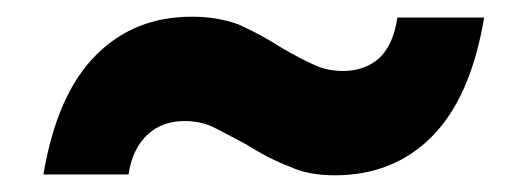

<svg xmlns="http://www.w3.org/2000/svg" viewBox="-20 -433 632 230"><path d="M32 -224C32 -224 134 -224 134 -224C134 -224 134 -224 134 -224C137 -245 145 -261 157 -272C169 -283 184 -288 201 -288C201 -288 201 -288 201 -288C213 -288 224 -286 235 -281C245 -276 258 -269 275 -260C275 -260 275 -260 275 -260C294 -248 312 -239 328 -233C343 -226 361 -223 381 -223C381 -223 381 -223 381 -223C427 -223 466 -238 497 -269C528 -300 549 -347 560 -412C560 -412 456 -412 456 -412C456 -412 456 -412 456 -412C453 -391 446 -375 435 -364C423 -353 408 -348 391 -348C391 -348 391 -348 391 -348C379 -348 368 -350 357 -355C346 -360 332 -367 317 -376C317 -376 317 -376 317 -376C298 -388 281 -397 265 -404C248 -410 230 -413 210 -413C210 -413 210 -413 210 -413C164 -413 126 -398 95 -367C64 -336 43 -289 32 -224Z"/></svg>

Font: Girnar Poppins
Style: SemiBold
Weight: 500
Designer: Ninad Kale (Devanagari), Jonny Pinhorn (Latin)
Foundry: Indian Type Foundry
Version: ""